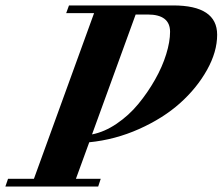

<svg xmlns="http://www.w3.org/2000/svg" viewBox="-68 -683 815 703"><path d="M-48.3 0 -38.6 -28.3H56.2L276.4 -634.8H174.3L184.6 -663.1H565.9Q727.1 -663.1 727.1 -555.7Q727.1 -493.2 689.9 -426.8Q652.8 -360.4 591.1 -305.2Q529.3 -250 441.4 -210.7Q353.5 -171.4 258.8 -162.1L210 -28.3H300.8L291.5 0ZM472.7 -629.9H428.7L269 -190.9Q314.5 -199.7 359.1 -230Q403.8 -260.3 438.2 -302Q472.7 -343.8 499.5 -391.1Q526.4 -438.5 540.5 -484.4Q554.7 -530.3 554.7 -566.4Q554.7 -629.9 472.7 -629.9Z"/></svg>

Font: Elstob 18pt ExtraBold
Style: Italic
Weight: 800
Italic angle: -20°
Designer: Peter S. Baker
Version: Version 1.015